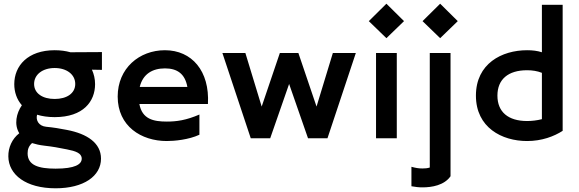

<svg xmlns="http://www.w3.org/2000/svg" viewBox="-20 -746 3125 1036"><path d="M275 -114C430 -114 493 -199 493 -292C493 -320 487 -346 476 -370L530 -369V-465L360 -464C335 -471 307 -475 275 -475C130 -475 57 -391 57 -292C57 -250 70 -210 98 -178C68 -135 55 -74 84 -27C45 3 24 51 25 98C26 197 120 270 280 270C432 270 525 204 525 110C525 26 451 -24 341 -45C300 -53 270 -58 229 -62C189 -66 172 -97 180 -127C207 -119 238 -114 275 -114ZM129 81C129 60 135 42 153 26C172 32 193 37 219 40C263 45 297 51 341 60C387 69 421 80 421 110C421 141 384 164 280 164C188 164 129 146 129 81ZM164 -293C164 -344 210 -379 275 -379C340 -379 386 -344 386 -293C386 -242 340 -212 275 -212C210 -212 164 -242 164 -293Z M615 -225C615 -65 742 15 880 15C921 15 998 8 1056 -19V-128C984 -97 933 -90 880 -90C808 -90 747 -103 732 -185H1102C1112 -363 1015 -475 870 -475C732 -475 615 -378 615 -225ZM734 -277C751 -347 803 -377 870 -377C935 -377 978 -349 991 -277Z M1180 -460 1333 0H1438L1540 -293L1642 0H1747L1900 -460H1776L1688 -171L1590 -460H1490L1392 -171L1304 -460Z M2009 -460V0H2121V-460ZM1970 -632 2065 -540 2160 -632 2065 -726Z M2411 205V-460H2299V158C2286 162 2274 163 2260 163C2237 163 2223 160 2200 154V259C2223 263 2239 265 2260 265C2310 265 2377 254 2411 205ZM2260 -632 2355 -540 2450 -632 2355 -726Z M2904 -720V-464C2879 -472 2853 -475 2824 -475C2688 -475 2548 -403 2548 -230C2548 -58 2688 15 2824 15C2904 15 2969 -10 3016 -40V-720ZM2664 -230C2664 -318 2722 -367 2824 -367C2852 -367 2879 -363 2904 -353V-103C2877 -96 2849 -93 2824 -93C2722 -93 2664 -142 2664 -230Z"/></svg>

Font: KT Kiyosuna Sans Bold
Style: Regular
Weight: 700
Designer: [Zen Kaku Gothic] Yoshimichi Ohira
Version: Version 1.010;Glyphs 3.1.2 (3151)